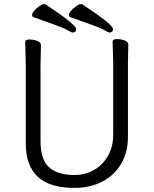

<svg xmlns="http://www.w3.org/2000/svg" viewBox="-20 -900 750 938"><path d="M180 -680 178 -584V-210Q178 -119 220.5 -82Q263 -45 342 -45Q398 -45 441 -70.5Q484 -96 508.5 -140.5Q533 -185 533 -242V-595L530 -697Q530 -709 551 -709Q572 -709 589.5 -702Q607 -695 607 -682L605 -594V-230Q605 -156 572 -100Q539 -44 480 -13Q421 18 342 18Q106 18 106 -198V-586L103 -695Q103 -707 124 -707Q145 -707 162.5 -700Q180 -693 180 -680ZM532 -758Q532 -741 515 -741Q510 -741 490 -752.5Q470 -764 422 -781Q374 -798 324 -816Q317 -819 317 -827.5Q317 -836 328 -848.5Q339 -861 353 -870.5Q367 -880 373.5 -880Q380 -880 382 -879Q532 -780 532 -758ZM352 -758Q352 -741 335 -741Q330 -741 310 -752.5Q290 -764 242 -781Q194 -798 144 -816Q137 -819 137 -827.5Q137 -836 148 -848.5Q159 -861 173 -870.5Q187 -880 193.5 -880Q200 -880 202 -879Q352 -780 352 -758Z"/></svg>

Font: LXGW WenKai Lite
Style: Regular
Weight: 400
Designer: LXGW / Fontworks Inc.
Foundry: LXGW / Fontworks Inc.
Version: Version 1.511; March 25, 2025